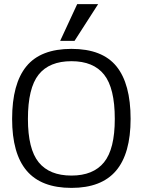

<svg xmlns="http://www.w3.org/2000/svg" viewBox="-20 -900 695 935"><path d="M356 -880H458L343 -701H273ZM39 -321Q39 -492 108.5 -577Q178 -662 328 -662Q478 -662 547 -577Q616 -492 616 -321Q616 -152 545 -68.5Q474 15 328 15Q181 15 110 -68.5Q39 -152 39 -321ZM539 -321Q539 -471 487 -536.5Q435 -602 328 -602Q220 -602 168 -536.5Q116 -471 116 -321Q116 -174 168.5 -109.5Q221 -45 328 -45Q434 -45 486.5 -109.5Q539 -174 539 -321Z"/></svg>

Font: Pridi Light
Style: Regular
Weight: 300
Designer: Katatrad Team
Foundry: CadsonDemak
Version: Version 1.003